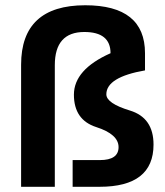

<svg xmlns="http://www.w3.org/2000/svg" viewBox="-20 -717 634 737"><path d="M61 0V-468.3Q61 -696.8 307.1 -696.8Q536.6 -696.8 536.6 -512.7V-446.8Q388.2 -420.9 388.2 -355Q388.2 -320.3 478.8 -292.7Q569.3 -265.1 569.3 -162.1Q569.3 0 362.3 0H258.8V-102.5H363.3Q435.1 -102.5 435.1 -152.3Q435.1 -201.7 349.4 -229.2Q263.7 -256.8 263.7 -353.5Q263.7 -450.2 404.3 -512.7Q404.3 -594.2 303.7 -594.2Q190.4 -594.2 190.4 -466.8V0Z"/></svg>

Font: SansationBold
Style: Bold
Weight: 700
Designer: Bernd Montag
Version: Version 1.301